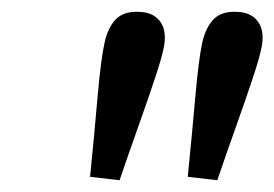

<svg xmlns="http://www.w3.org/2000/svg" viewBox="-20 -780 471 330"><path d="M185.5 -470.2 134.8 -476.1Q142.6 -554.2 147.9 -615.7Q153.3 -677.2 159.7 -706.5Q165 -731 177.7 -745.4Q190.4 -759.8 215.3 -759.8Q234.4 -759.8 245.6 -752.2Q256.8 -744.6 261 -731.7Q265.1 -718.8 262.2 -701.7Q258.8 -682.6 246.3 -645.3Q233.9 -607.9 217.5 -562Q201.2 -516.1 185.5 -470.2ZM353.5 -470.2 302.7 -476.1Q310.5 -554.2 315.9 -615.7Q321.3 -677.2 327.6 -706.5Q333 -731 345.7 -745.4Q358.4 -759.8 383.3 -759.8Q402.3 -759.8 413.6 -752.2Q424.8 -744.6 429 -731.7Q433.1 -718.8 430.2 -701.7Q426.8 -682.6 414.3 -645.3Q401.9 -607.9 385.5 -562Q369.1 -516.1 353.5 -470.2Z"/></svg>

Font: Reddit Sans Medium
Style: Italic
Weight: 500
Italic angle: -11.25°
Designer: Stephen Hutchings
Version: Version 1.013